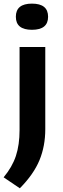

<svg xmlns="http://www.w3.org/2000/svg" viewBox="-32 -805 346 1060"><path d="M77.5 234.5 -12 174Q35.5 117 55.8 55.8Q76 -5.5 76 -87V-545.5H218V-92Q218 1.5 186 79.2Q154 157 77.5 234.5ZM144.5 -640.5Q55.5 -640.5 55.5 -712.5Q55.5 -785 144.5 -785Q233.5 -785 233.5 -712.5Q233.5 -640.5 144.5 -640.5Z"/></svg>

Font: Encode Sans Expanded Expanded SemiBold
Style: Regular
Weight: 600
Width: 7
Designer: Multiple Designers
Foundry: Impallari Type
Version: Version 3.000; ttfautohint (v1.8.3) -l 8 -r 50 -G 200 -x 14 